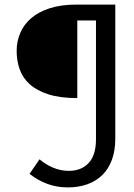

<svg xmlns="http://www.w3.org/2000/svg" viewBox="-20 -710 590 844"><path d="M319.8 -278.8V-620.1H401.9V-97.2C401.9 -51.3 391.2 -16.8 369.9 6.3C348.6 29.5 319.3 41 282.2 41C258.5 41 235.4 36.3 213.1 26.9C190.8 17.4 171.1 5.2 153.8 -9.8L109.9 54.2C133.6 73.1 159.5 87.7 187.5 98.1C215.5 108.6 245.6 113.8 277.8 113.8C310.1 113.8 339.1 109 365 99.6C390.9 90.2 412.8 76.4 430.9 58.3C449 40.3 462.8 17.9 472.4 -8.8C482 -35.5 486.8 -65.9 486.8 -100.1V-689.9H317.9C272.3 -689.9 232.9 -684.7 199.7 -674.1C166.5 -663.5 139.1 -648.9 117.4 -630.4C95.8 -611.8 79.7 -590.2 69.1 -565.4C58.5 -540.7 53.2 -514.2 53.2 -485.8C53.2 -457.5 57.6 -430.7 66.4 -405.5C75.2 -380.3 90 -358.3 110.8 -339.6C131.7 -320.9 159.1 -306.1 193.1 -295.2C227.1 -284.3 269.4 -278.8 319.8 -278.8Z"/></svg>

Font: CodeNewRoman Nerd Font Mono
Style: Regular
Weight: 400
Monospace: yes
Designer: Sam Radian
Foundry: Code New Roman
Version: Version 2.00 November 29, 2014;Nerd Fonts 3.2.1